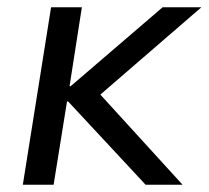

<svg xmlns="http://www.w3.org/2000/svg" viewBox="-20 -510 576 530"><path d="M43 0 121 -490H206L172 -272H175L429 -490H536L234 -229L235 -273L484 0H382L168 -230H165L128 0Z"/></svg>

Font: Nunito Sans 10pt
Style: Italic
Weight: 400
Italic angle: -9°
Designer: Vernon Adams
Foundry: Vernon Adams
Version: Version 3.101;gftools[0.9.27]